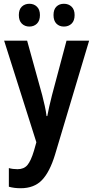

<svg xmlns="http://www.w3.org/2000/svg" viewBox="-20 -759 496 1019"><path d="M2 -543H124L204 -254Q211 -226 217.5 -197.5Q224 -169 227 -143H231Q235 -166 241.5 -194Q248 -222 256 -254L333 -543H453L272 62Q244 154 202.5 197Q161 240 90 240Q72 240 56.5 238Q41 236 27 232V133Q37 136 49 137.5Q61 139 73 139Q107 139 125.5 117Q144 95 160 42L173 -4ZM80 -679Q80 -709 96 -724Q112 -739 136 -739Q160 -739 176 -723.5Q192 -708 192 -679Q192 -649 176 -633.5Q160 -618 136 -618Q112 -618 96 -633.5Q80 -649 80 -679ZM264 -679Q264 -709 279.5 -724Q295 -739 319 -739Q344 -739 360 -723.5Q376 -708 376 -679Q376 -649 360 -633.5Q344 -618 319 -618Q295 -618 279.5 -633.5Q264 -649 264 -679Z"/></svg>

Font: Noto Sans Khmer UI Condensed SemiBold
Style: Regular
Weight: 600
Width: 3
Designer: Danh Hong and the Monotype Design Team
Foundry: Monotype Imaging Inc.
Version: Version 2.002; ttfautohint (v1.8.4.7-5d5b)